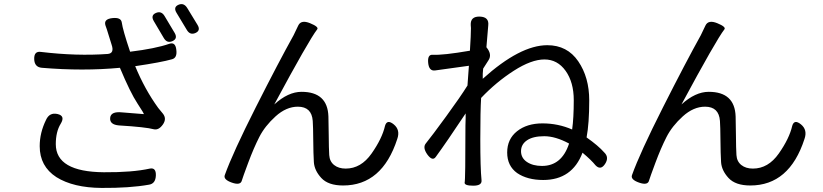

<svg xmlns="http://www.w3.org/2000/svg" viewBox="-20 -874 4040 943"><path d="M735 -771Q719 -799 746 -810.5Q773 -822 789 -794L838 -712Q854 -684 827 -672Q800 -660 784 -688ZM847 -811Q830 -839 856.5 -850.5Q883 -862 900 -834L950 -752Q967 -724 940 -712Q913 -700 897 -728ZM509 -609Q543 -612 528 -655Q514 -698 505 -729L498 -749Q488 -780 531 -785Q574 -790 578 -764Q583 -727 619 -620Q743 -635 812 -659Q842 -669 846 -629Q851 -590 825 -583Q773 -568 644 -549Q691 -435 757 -344L780 -316Q800 -291 780 -262.5Q760 -234 736 -239Q696 -250 564 -258Q518 -262 521 -295Q524 -328 580 -322Q682 -314 686 -313.5Q690 -313 655 -366Q620 -419 569 -541Q388 -524 186 -541Q149 -544 148 -584Q147 -624 181 -619Q357 -598 509 -609ZM206 -285Q223 -323 262.5 -314Q302 -305 278 -266Q254 -227 254 -166Q254 -30 490 -28Q630 -27 716 -46Q747 -52 745.5 -12Q744 28 712 33Q617 50 478.5 49Q340 48 257 -4Q175 -57 175 -156Q175 -222 206 -285Z M1538 -730Q1497 -677 1327 -361Q1395 -423 1461 -423Q1589 -423 1593 -302Q1594 -279 1594.5 -211.5Q1595 -144 1597 -112.5Q1599 -81 1621 -63.5Q1643 -46 1678 -46Q1753 -46 1805 -120Q1857 -194 1871 -256Q1881 -290 1914 -263Q1947 -236 1931 -191Q1857 37 1665 37Q1592 37 1558 0Q1524 -37 1521.5 -78Q1519 -119 1518.5 -185.5Q1518 -252 1516 -280Q1511 -350 1443 -350Q1386 -350 1333.5 -302.5Q1281 -255 1253.5 -201Q1226 -147 1199 -74.5Q1172 -2 1168 12Q1162 38 1119 23Q1076 8 1084 -14Q1123 -123 1236 -346.5Q1349 -570 1422 -701L1445 -749Q1459 -778 1503 -760Q1547 -742 1538 -730Z M2775 -169Q2708 -205 2653 -205Q2598 -205 2568.5 -185Q2539 -165 2539 -131.5Q2539 -98 2568 -78.5Q2597 -59 2642 -59Q2739 -59 2775 -169ZM2343 -393Q2339 -332 2339 -190.5Q2339 -49 2345 11Q2348 38 2304.5 38Q2261 38 2262 23Q2266 11 2266 -258L2267 -294V-317Q2172 -174 2120 -103Q2104 -81 2079 -115Q2055 -149 2071 -169Q2101 -206 2171 -302Q2241 -398 2276 -454L2283 -551Q2178 -537 2117 -528Q2087 -524 2083 -565Q2079 -606 2104 -605Q2155 -602 2288 -625Q2293 -703 2293 -736L2292 -751Q2290 -794 2336.5 -792.5Q2383 -791 2378 -749L2369 -642Q2398 -607 2379.5 -578.5Q2361 -550 2353 -537Q2352 -529 2351 -512V-487Q2534 -652 2668 -652Q2766 -652 2820 -573Q2874 -494 2874 -381Q2874 -268 2861 -199Q2918 -159 2948 -125Q2973 -101 2951.5 -68.5Q2930 -36 2905 -62Q2884 -88 2841 -124Q2790 10 2648 10Q2570 10 2520 -24Q2471 -59 2471 -125Q2471 -191 2519.5 -229.5Q2568 -268 2644.5 -268Q2721 -268 2790 -238Q2798 -294 2798 -382Q2798 -470 2758 -526Q2718 -582 2654 -582Q2590 -582 2503.5 -526.5Q2417 -471 2343 -393Z M3538 -730Q3497 -677 3327 -361Q3395 -423 3461 -423Q3589 -423 3593 -302Q3594 -279 3594.5 -211.5Q3595 -144 3597 -112.5Q3599 -81 3621 -63.5Q3643 -46 3678 -46Q3753 -46 3805 -120Q3857 -194 3871 -256Q3881 -290 3914 -263Q3947 -236 3931 -191Q3857 37 3665 37Q3592 37 3558 0Q3524 -37 3521.5 -78Q3519 -119 3518.5 -185.5Q3518 -252 3516 -280Q3511 -350 3443 -350Q3386 -350 3333.5 -302.5Q3281 -255 3253.5 -201Q3226 -147 3199 -74.5Q3172 -2 3168 12Q3162 38 3119 23Q3076 8 3084 -14Q3123 -123 3236 -346.5Q3349 -570 3422 -701L3445 -749Q3459 -778 3503 -760Q3547 -742 3538 -730Z"/></svg>

Font: Raw Maruko Gothic CJK TC
Style: Regular
Weight: 400
Version: Version 1.001